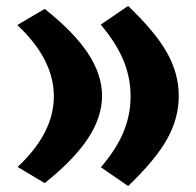

<svg xmlns="http://www.w3.org/2000/svg" viewBox="-20 -603 657 644"><path d="M409.7 -583Q500.5 -496.6 540 -426.5Q579.6 -356.4 579.6 -281.2Q579.6 -206.1 540 -135.7Q500.5 -65.4 409.7 21L318.4 -42Q370.6 -103 394.3 -160.4Q418 -217.8 418 -279.8Q418 -342.8 394 -400.6Q370.1 -458.5 317.9 -520.5ZM129.9 -573.2Q228 -495.6 275.1 -424.1Q322.3 -352.5 322.3 -281.2Q322.3 -210.4 275.1 -138.7Q228 -66.9 129.9 11.2L39.1 -43Q160.6 -156.7 160.6 -279.8Q160.6 -404.3 38.1 -519Z"/></svg>

Font: Pinar DS1 Black
Style: Regular
Weight: 900
Designer: Amin Abedi
Version: Version 3.000